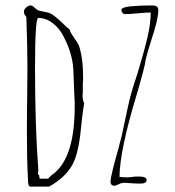

<svg xmlns="http://www.w3.org/2000/svg" viewBox="-20 -682 644 707"><path d="M83 -22Q79 -91 79 -196Q79 -262 80 -314L81 -432Q81 -508 77 -620Q68 -628 68 -640Q68 -647 76.5 -654.5Q85 -662 92 -662Q100 -662 107 -654L118 -645Q124 -642 141 -639Q158 -636 165 -633Q180 -625 205 -602Q229 -578 238 -572L237 -570Q238 -564 252 -544Q263 -529 270 -516Q286 -470 286 -397Q286 -384 285 -374V-350V-342L284 -332Q284 -313 290 -302Q284 -270 275 -181Q272 -155 265 -126Q258 -97 248 -78Q222 -29 161 5H91Q83 5 83 -22ZM157 -24Q164 -32 170 -37Q170 -37 177 -42L185 -49Q255 -112 255 -289V-308Q254 -316 254 -325L250 -426Q247 -484 215 -546Q200 -577 174.5 -596.5Q149 -616 121 -616Q109 -616 109 -431Q109 -217 121 -58L120 -39L124 -37L126 -24ZM387 -13Q387 -25 397 -65L406 -99Q420 -147 421 -155Q428 -177 440 -237Q453 -299 459.5 -325Q466 -351 487 -414Q511 -493 523 -544.5Q535 -596 535 -636Q520 -636 488 -633Q457 -630 441 -630Q435 -630 431 -635Q427 -640 427 -646Q427 -655 463 -659Q499 -662 538 -662Q545 -662 550 -661Q555 -660 559 -657Q563 -651 563 -646Q563 -611 538 -537Q514 -461 514 -447Q511 -431 491 -360L484 -336Q421 -129 420 -31Q427 -29 449 -29Q461 -29 470 -31Q479 -32 491 -32Q520 -32 520 -19Q520 -6 497 -6Q481 -6 468 -7L438 -9Q427 -9 416 -3Q404 2 402 2Q387 2 387 -13Z"/></svg>

Font: Amatic SC
Style: Regular
Weight: 400
Designer: Multiple Designers
Foundry: Vernon Adams
Version: Version 2.505